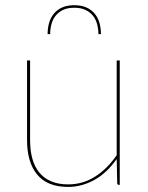

<svg xmlns="http://www.w3.org/2000/svg" viewBox="-20 -728 582 756"><path d="M86.5 0ZM98.5 -490V-176Q98.5 -135 107.5 -102.8Q116.5 -70.5 135.2 -48Q154 -25.5 182 -13.8Q210 -2 248.5 -2Q306 -2 354.2 -32.5Q402.5 -63 439.5 -117V-490H451.5V0H448.5Q441.5 0 441.5 -8L439.5 -102Q422 -77 401 -56.5Q380 -36 355.5 -21.8Q331 -7.5 304 0.2Q277 8 248.5 8Q166.5 8 126.5 -40.5Q86.5 -89 86.5 -176V-490ZM272.5 -707.5Q300.5 -707.5 320.5 -698.5Q340.5 -689.5 353.2 -673.8Q366 -658 371.8 -637.2Q377.5 -616.5 377.5 -593.5H367.5Q367.5 -613.5 362.5 -632.5Q357.5 -651.5 346.2 -665.8Q335 -680 316.8 -688.8Q298.5 -697.5 272.5 -697.5Q246 -697.5 228 -688.8Q210 -680 198.8 -665.8Q187.5 -651.5 182.5 -632.5Q177.5 -613.5 177.5 -593.5H167.5Q167.5 -616.5 173.2 -637.2Q179 -658 191.8 -673.8Q204.5 -689.5 224.5 -698.5Q244.5 -707.5 272.5 -707.5Z"/></svg>

Font: Lato Hairline
Style: Regular
Weight: 100
Designer: Lukasz Dziedzic
Foundry: tyPoland Lukasz Dziedzic
Version: Version 2.007; 2014-02-27